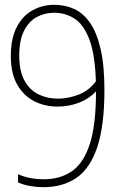

<svg xmlns="http://www.w3.org/2000/svg" viewBox="-20 -769 516 798"><path d="M206 -749Q250 -749 287.8 -732Q325.5 -715 353.8 -674.8Q382 -634.5 398 -566Q414 -497.5 414 -395Q414 -247 384.5 -158.2Q355 -69.5 298.2 -30.2Q241.5 9 160 9Q133 9 105.5 4.2Q78 -0.5 55 -11V-45Q101.5 -24 162 -24Q231.5 -24 280 -58.2Q328.5 -92.5 353.8 -172.2Q379 -252 379 -388V-389.5Q352 -359.5 309.8 -342.8Q267.5 -326 219 -326Q165.5 -326 121.5 -348.8Q77.5 -371.5 51.2 -418Q25 -464.5 25 -536Q25 -609 49.5 -656.2Q74 -703.5 115.2 -726.2Q156.5 -749 206 -749ZM221 -359Q263 -359 306.2 -375.5Q349.5 -392 378.5 -431Q375 -543.5 351.2 -605.5Q327.5 -667.5 289.5 -691.8Q251.5 -716 205 -716Q166 -716 133 -698.2Q100 -680.5 80 -641.2Q60 -602 60 -538Q60 -473.5 81.8 -434Q103.5 -394.5 140 -376.8Q176.5 -359 221 -359Z"/></svg>

Font: Encode Sans Condensed Condensed Thin
Style: Regular
Weight: 100
Width: 3
Designer: Multiple Designers
Foundry: Impallari Type
Version: Version 3.000; ttfautohint (v1.8.3) -l 8 -r 50 -G 200 -x 14 